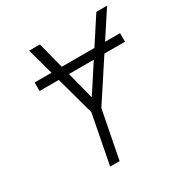

<svg xmlns="http://www.w3.org/2000/svg" viewBox="-158 -791 871 913"><g transform="rotate(-30 278.0 -335.0)"><path d="M186 0 238 -269 128 -670H187L275 -329L497 -670H556L289 -262L238 0ZM544 -479H75V-526H544Z"/></g></svg>

Font: Lode Dark Term
Style: Italic
Weight: 400
Italic angle: -11°
Monospace: yes
Designer: Belleve Invis
Foundry: Belleve Invis
Version: Version 29.2.0